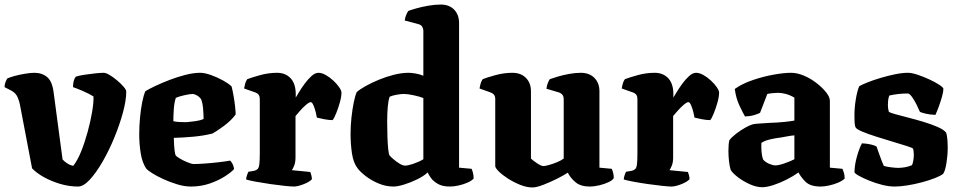

<svg xmlns="http://www.w3.org/2000/svg" viewBox="-28 -820 4223 844"><path d="M315 0Q276 0 237 -11.5Q198 -23 165.5 -41Q133 -59 113 -80L60 -358Q57 -376 49 -393.5Q41 -411 23 -421L-8 -437Q-8 -448 -4 -458.5Q0 -469 4 -475Q14 -480 36 -486Q58 -492 82.5 -496Q107 -500 123 -500Q157 -500 179.5 -481Q202 -462 208 -412L247 -119Q254 -111 266.5 -102.5Q279 -94 294 -91Q313 -115 329 -155Q345 -195 357.5 -241Q370 -287 377 -328.5Q384 -370 383 -396Q364 -408 336 -420Q308 -432 293 -437Q293 -467 305 -483Q320 -488 344 -491.5Q368 -495 391 -497.5Q414 -500 428 -500Q438 -500 454.5 -490Q471 -480 487.5 -466Q504 -452 515.5 -438.5Q527 -425 527 -418Q527 -379 512.5 -325.5Q498 -272 474.5 -215Q451 -158 423 -109.5Q395 -61 367 -30.5Q339 0 315 0Z M811 0Q783 0 751.5 -9.5Q720 -19 690.5 -32.5Q661 -46 640.5 -59Q620 -72 614 -80Q597 -106 590.5 -146.5Q584 -187 584 -230Q584 -266 587.5 -303Q591 -340 597 -370.5Q603 -401 611 -419Q625 -428 653.5 -441.5Q682 -455 717 -468.5Q752 -482 787.5 -491Q823 -500 852 -500Q872 -500 900 -490Q928 -480 953 -466Q978 -452 990 -440Q994 -425 998.5 -400Q1003 -375 1005.5 -351Q1008 -327 1008 -317Q988 -290 957 -267Q926 -244 906 -233Q866 -223 821 -219Q776 -215 736 -214Q738 -145 745 -136Q749 -131 764.5 -122Q780 -113 797.5 -106Q815 -99 823 -99Q842 -99 871 -101Q900 -103 930.5 -106.5Q961 -110 984 -114Q989 -109 994 -100Q999 -91 1001 -77Q989 -63 961 -45Q933 -27 894.5 -13.5Q856 0 811 0ZM793 -283Q812 -285 831.5 -287.5Q851 -290 867 -297Q867 -312 865 -339.5Q863 -367 856 -384Q847 -396 836 -401.5Q825 -407 819 -407Q808 -407 783 -401.5Q758 -396 745 -390Q738 -370 736 -339.5Q734 -309 734 -287Q749 -284 764 -283.5Q779 -283 793 -283Z M1264 0Q1252 0 1223 -3Q1194 -6 1159.5 -11Q1125 -16 1095.5 -21.5Q1066 -27 1054 -31Q1054 -38 1057 -47.5Q1060 -57 1064 -65L1088 -69Q1098 -71 1104 -76.5Q1110 -82 1112 -98Q1114 -114 1114 -147V-385Q1114 -406 1096 -413L1045 -431Q1047 -443 1050 -453.5Q1053 -464 1059 -472Q1077 -479 1114.5 -489.5Q1152 -500 1190 -500Q1227 -500 1249.5 -476Q1272 -452 1272 -406V-391Q1275 -396 1285.5 -413.5Q1296 -431 1310.5 -451Q1325 -471 1341 -485.5Q1357 -500 1372 -500Q1387 -500 1404.5 -490Q1422 -480 1437.5 -465.5Q1453 -451 1463 -436.5Q1473 -422 1473 -413Q1473 -395 1466 -370Q1459 -345 1450 -322.5Q1441 -300 1434 -292Q1417 -292 1397 -296Q1377 -300 1365 -303Q1364 -310 1360 -326.5Q1356 -343 1350 -357Q1344 -371 1338 -371Q1331 -371 1317 -359Q1303 -347 1290 -332Q1277 -317 1271 -310V-128Q1271 -106 1265 -91.5Q1259 -77 1255 -72L1336 -64Q1338 -59 1340.5 -50Q1343 -41 1343 -32Q1332 -20 1306 -10Q1280 0 1264 0Z M1702 0Q1668 0 1636 -13.5Q1604 -27 1579.5 -46Q1555 -65 1544 -80Q1525 -105 1519 -146.5Q1513 -188 1513 -231Q1513 -268 1517 -304Q1521 -340 1527 -369.5Q1533 -399 1540 -415Q1553 -427 1579 -441.5Q1605 -456 1637.5 -469.5Q1670 -483 1704 -491.5Q1738 -500 1768 -500Q1779 -500 1798 -497Q1817 -494 1833 -487V-685Q1833 -693 1828.5 -701.5Q1824 -710 1814 -713L1751 -730Q1753 -744 1758 -755.5Q1763 -767 1767 -772Q1777 -776 1801.5 -783Q1826 -790 1855 -795Q1884 -800 1909 -800Q1947 -800 1968.5 -777.5Q1990 -755 1990 -719V-83L2045 -78Q2048 -72 2051 -60.5Q2054 -49 2054 -35Q2045 -25 2026.5 -17Q2008 -9 1987.5 -4.5Q1967 0 1950 0Q1917 0 1897 -11.5Q1877 -23 1866.5 -37.5Q1856 -52 1852 -62Q1835 -46 1806.5 -32Q1778 -18 1749 -9Q1720 0 1702 0ZM1753 -92Q1765 -92 1789 -100Q1813 -108 1833 -120V-389Q1819 -395 1791.5 -401Q1764 -407 1747 -407Q1735 -407 1715.5 -403.5Q1696 -400 1685 -395Q1679 -379 1676.5 -350.5Q1674 -322 1674 -285Q1674 -254 1675 -221Q1676 -188 1678.5 -164Q1681 -140 1685 -136Q1691 -129 1703.5 -118.5Q1716 -108 1729.5 -100Q1743 -92 1753 -92Z M2313 4Q2287 4 2258.5 -7.5Q2230 -19 2205 -35Q2180 -51 2164.5 -66.5Q2149 -82 2149 -90V-385Q2149 -406 2130 -413L2080 -431Q2082 -443 2085 -453.5Q2088 -464 2094 -472Q2111 -479 2149 -489.5Q2187 -500 2224 -500Q2262 -500 2284 -477.5Q2306 -455 2306 -419V-123Q2314 -115 2332.5 -102.5Q2351 -90 2361 -90Q2368 -90 2384.5 -94.5Q2401 -99 2419.5 -106.5Q2438 -114 2450 -123V-385Q2450 -405 2431 -413L2374 -430Q2376 -445 2380.5 -456Q2385 -467 2389 -472Q2400 -476 2423 -483Q2446 -490 2473.5 -495Q2501 -500 2525 -500Q2563 -500 2585 -477.5Q2607 -455 2607 -419V-83L2661 -78Q2664 -72 2667 -61.5Q2670 -51 2670 -37Q2665 -28 2647.5 -19.5Q2630 -11 2607 -5.5Q2584 0 2564 0Q2525 0 2502.5 -18.5Q2480 -37 2468 -61Q2450 -49 2420 -34Q2390 -19 2360 -7.5Q2330 4 2313 4Z M2924 0Q2912 0 2883 -3Q2854 -6 2819.5 -11Q2785 -16 2755.5 -21.5Q2726 -27 2714 -31Q2714 -38 2717 -47.5Q2720 -57 2724 -65L2748 -69Q2758 -71 2764 -76.5Q2770 -82 2772 -98Q2774 -114 2774 -147V-385Q2774 -406 2756 -413L2705 -431Q2707 -443 2710 -453.5Q2713 -464 2719 -472Q2737 -479 2774.5 -489.5Q2812 -500 2850 -500Q2887 -500 2909.5 -476Q2932 -452 2932 -406V-391Q2935 -396 2945.5 -413.5Q2956 -431 2970.5 -451Q2985 -471 3001 -485.5Q3017 -500 3032 -500Q3047 -500 3064.5 -490Q3082 -480 3097.5 -465.5Q3113 -451 3123 -436.5Q3133 -422 3133 -413Q3133 -395 3126 -370Q3119 -345 3110 -322.5Q3101 -300 3094 -292Q3077 -292 3057 -296Q3037 -300 3025 -303Q3024 -310 3020 -326.5Q3016 -343 3010 -357Q3004 -371 2998 -371Q2991 -371 2977 -359Q2963 -347 2950 -332Q2937 -317 2931 -310V-128Q2931 -106 2925 -91.5Q2919 -77 2915 -72L2996 -64Q2998 -59 3000.5 -50Q3003 -41 3003 -32Q2992 -20 2966 -10Q2940 0 2924 0Z M3322 3Q3298 3 3269.5 -9.5Q3241 -22 3217 -40Q3193 -58 3184 -73Q3179 -89 3176.5 -112Q3174 -135 3174 -156Q3174 -187 3178 -203Q3187 -216 3207 -231.5Q3227 -247 3247.5 -258.5Q3268 -270 3279 -273Q3288 -276 3311 -277Q3334 -278 3357 -280Q3390 -281 3419.5 -284Q3449 -287 3464 -290V-391Q3443 -403 3424.5 -407.5Q3406 -412 3392 -412Q3383 -412 3368 -410.5Q3353 -409 3345 -407L3313 -324Q3306 -320 3288.5 -314.5Q3271 -309 3247 -308Q3238 -323 3222.5 -356Q3207 -389 3202 -429Q3234 -452 3281 -468Q3328 -484 3373.5 -492Q3419 -500 3449 -500Q3477 -500 3507 -487Q3537 -474 3562.5 -454Q3588 -434 3604 -413.5Q3620 -393 3620 -377V-83L3675 -78Q3678 -72 3681.5 -61Q3685 -50 3685 -35Q3675 -25 3656 -17Q3637 -9 3616 -4.5Q3595 0 3580 0Q3534 0 3513 -21Q3492 -42 3482 -62Q3460 -46 3430.5 -31Q3401 -16 3372 -6.5Q3343 3 3322 3ZM3381 -93Q3395 -93 3421 -102Q3447 -111 3464 -120V-225Q3451 -224 3437.5 -221.5Q3424 -219 3407 -216Q3382 -213 3358 -207.5Q3334 -202 3319 -192Q3318 -175 3319.5 -154Q3321 -133 3327 -118Q3337 -107 3353 -100Q3369 -93 3381 -93Z M3905 0Q3879 0 3849.5 -7.5Q3820 -15 3793 -26Q3766 -37 3748 -47Q3730 -57 3728 -63Q3729 -98 3739.5 -134Q3750 -170 3761 -190Q3782 -189 3799.5 -185Q3817 -181 3825 -176Q3831 -160 3839.5 -135.5Q3848 -111 3857 -91Q3868 -87 3889 -84.5Q3910 -82 3920 -82Q3932 -82 3948.5 -84.5Q3965 -87 3981 -94Q3984 -100 3986.5 -113Q3989 -126 3989 -140Q3989 -147 3988 -155Q3987 -163 3986 -166Q3984 -170 3958.5 -178Q3933 -186 3896.5 -197Q3860 -208 3823.5 -219.5Q3787 -231 3761 -242Q3735 -253 3732 -262Q3729 -270 3728.5 -286Q3728 -302 3728 -314Q3728 -347 3734 -383.5Q3740 -420 3749 -441Q3761 -448 3786 -458Q3811 -468 3843 -477.5Q3875 -487 3906.5 -493.5Q3938 -500 3963 -500Q3980 -500 4005.5 -491.5Q4031 -483 4057 -471Q4083 -459 4100.5 -447.5Q4118 -436 4119 -430Q4119 -417 4113 -395.5Q4107 -374 4099 -352Q4091 -330 4084 -315Q4058 -316 4040.5 -320.5Q4023 -325 4016 -328Q4002 -361 3987 -385Q3972 -409 3963 -409Q3920 -409 3881 -400Q3877 -388 3876 -377.5Q3875 -367 3875 -359Q3875 -343 3879 -329Q3883 -325 3906 -318.5Q3929 -312 3962.5 -303.5Q3996 -295 4031 -284.5Q4066 -274 4093.5 -262Q4121 -250 4131 -237Q4135 -226 4136.5 -206.5Q4138 -187 4138 -171Q4138 -138 4132.5 -103.5Q4127 -69 4118 -56Q4107 -47 4081.5 -37Q4056 -27 4024 -18.5Q3992 -10 3960.5 -5Q3929 0 3905 0Z"/></svg>

Font: Texturina ExtraBold
Style: Regular
Weight: 800
Designer: Guillermo Torres Carreño
Foundry: Omnibus-Type
Version: Version 1.002; ttfautohint (v1.8.3)